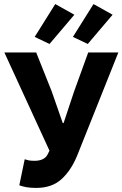

<svg xmlns="http://www.w3.org/2000/svg" viewBox="-20 -909 600 941"><path d="M157.6 12Q129.2 12 109.2 8.4Q89.2 4.7 74.6 -0.9L101.1 -128.5Q109.9 -125.5 120.1 -123.2Q130.4 -120.9 150.3 -120.9Q171.5 -120.9 187.8 -128.1Q204.1 -135.3 212.7 -150.9L222.5 -170.5L1.4 -651.8H157.4L233.3 -461.5L287.6 -305.7H291.6L343.4 -461.5L412.3 -651.8H560L358.8 -147.9Q328.9 -74 281.5 -31Q234.1 12 157.6 12ZM222.7 -693.5 150 -728.2 250.8 -889.1 344.4 -836.8ZM410.2 -693.5 337.4 -728.2 438.3 -889.1 531.8 -836.8Z"/></svg>

Font: Source Sans 3 Variable
Style: Regular
Weight: 200
Designer: Paul D. Hunt
Foundry: Adobe Systems Incorporated
Version: Version 3.026